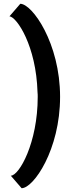

<svg xmlns="http://www.w3.org/2000/svg" viewBox="-20 -805 375 1013"><path d="M94 188C157 188 297 -15 297 -294C297 -577 150 -785 87 -785L30 -719C69 -715 171 -563 178 -318C179 -310 179 -302 179 -294C179 -51 81 122 37 122Z"/></svg>

Font: Bluebird
Style: Regular
Weight: 400
Designer: Jasper
Foundry: Cannot Into Space Fonts
Version: Version 0.98